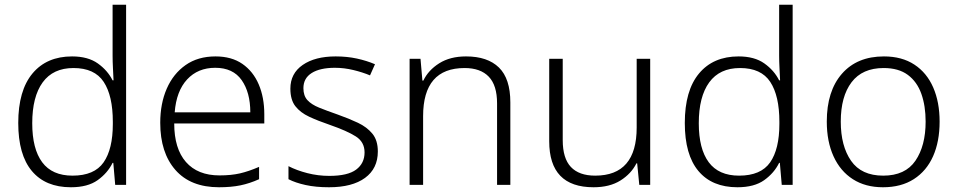

<svg xmlns="http://www.w3.org/2000/svg" viewBox="-20 -780 4041 810"><path d="M279 10Q172 10 114.5 -58.5Q57 -127 57 -261Q57 -398 117 -470Q177 -542 284 -542Q351 -542 392.5 -512.5Q434 -483 455 -441H459Q458 -464 456.5 -492.5Q455 -521 455 -545V-760H512V0H466L458 -93H455Q434 -50 392 -20Q350 10 279 10ZM286 -39Q378 -39 417 -95Q456 -151 456 -257V-266Q456 -376 417.5 -434.5Q379 -493 290 -493Q204 -493 160 -432.5Q116 -372 116 -260Q116 -152 158 -95.5Q200 -39 286 -39Z M889 -542Q957 -542 1002.5 -510.5Q1048 -479 1071.5 -424Q1095 -369 1095 -298V-259H715Q715 -153 764.5 -96.5Q814 -40 906 -40Q955 -40 992 -48.5Q1029 -57 1073 -76V-24Q1033 -6 994 2Q955 10 904 10Q784 10 720 -63Q656 -136 656 -262Q656 -343 683.5 -406Q711 -469 763 -505.5Q815 -542 889 -542ZM888 -494Q815 -494 769.5 -445Q724 -396 717 -306H1036Q1036 -390 999.5 -442Q963 -494 888 -494Z M1574 -141Q1574 -69 1520 -29.5Q1466 10 1368 10Q1312 10 1269 0.5Q1226 -9 1197 -24V-79Q1232 -61 1277 -49.5Q1322 -38 1369 -38Q1447 -38 1482.5 -64.5Q1518 -91 1518 -137Q1518 -181 1481 -204.5Q1444 -228 1372 -253Q1322 -270 1284.5 -287.5Q1247 -305 1226 -332Q1205 -359 1205 -406Q1205 -470 1257 -506Q1309 -542 1396 -542Q1444 -542 1485.5 -533Q1527 -524 1562 -509L1541 -462Q1510 -475 1471 -484.5Q1432 -494 1393 -494Q1330 -494 1295 -472Q1260 -450 1260 -408Q1260 -376 1277 -357.5Q1294 -339 1326 -326Q1358 -313 1404 -297Q1452 -280 1490 -262Q1528 -244 1551 -216Q1574 -188 1574 -141Z M1946 -542Q2037 -542 2085 -495Q2133 -448 2133 -348V0H2077V-344Q2077 -420 2042 -456.5Q2007 -493 1940 -493Q1765 -493 1765 -290V0H1708V-532H1754L1762 -440H1766Q1787 -484 1833 -513Q1879 -542 1946 -542Z M2723 -532V0H2677L2668 -91H2665Q2643 -47 2597.5 -18.5Q2552 10 2484 10Q2297 10 2297 -184V-532H2354V-189Q2354 -112 2388.5 -75.5Q2423 -39 2491 -39Q2666 -39 2666 -242V-532Z M3091 10Q2984 10 2926.5 -58.5Q2869 -127 2869 -261Q2869 -398 2929 -470Q2989 -542 3096 -542Q3163 -542 3204.5 -512.5Q3246 -483 3267 -441H3271Q3270 -464 3268.5 -492.5Q3267 -521 3267 -545V-760H3324V0H3278L3270 -93H3267Q3246 -50 3204 -20Q3162 10 3091 10ZM3098 -39Q3190 -39 3229 -95Q3268 -151 3268 -257V-266Q3268 -376 3229.5 -434.5Q3191 -493 3102 -493Q3016 -493 2972 -432.5Q2928 -372 2928 -260Q2928 -152 2970 -95.5Q3012 -39 3098 -39Z M3944 -267Q3944 -183 3916.5 -121Q3889 -59 3835.5 -24.5Q3782 10 3705 10Q3631 10 3578 -24Q3525 -58 3496.5 -120.5Q3468 -183 3468 -267Q3468 -396 3532 -469Q3596 -542 3709 -542Q3785 -542 3837.5 -507.5Q3890 -473 3917 -411Q3944 -349 3944 -267ZM3527 -267Q3527 -164 3570.5 -101.5Q3614 -39 3706 -39Q3799 -39 3842 -102Q3885 -165 3885 -267Q3885 -333 3867 -384Q3849 -435 3810 -464Q3771 -493 3708 -493Q3618 -493 3572.5 -433Q3527 -373 3527 -267Z"/></svg>

Font: Noto Sans Cherokee Light
Style: Regular
Weight: 300
Designer: Monotype Design Team
Foundry: Monotype Imaging Inc.
Version: Version 2.001; ttfautohint (v1.8.4.7-5d5b)